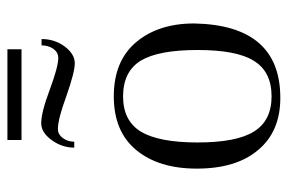

<svg xmlns="http://www.w3.org/2000/svg" viewBox="-146 -602 758 505"><g transform="rotate(-90 232.5 -349.0)"><path d="M42 -210Q42 -310.1 90.8 -369.1Q139.6 -428.2 231.9 -428.2Q324.7 -428.2 374 -370.1Q423.8 -311.5 423.8 -216.8Q419.4 9.8 228 9.8Q139.2 9.8 90.8 -48.8Q42 -106.4 42 -210ZM110.8 -208Q110.8 -106 139.2 -60.1Q168 -13.2 231.9 -13.2Q297.9 -13.2 326.2 -61Q354 -106 354 -208Q354 -310.1 326.2 -356.9Q297.4 -403.8 231.9 -403.8Q168 -403.8 139.2 -356.9Q110.8 -309.1 110.8 -208ZM97.2 -532.2Q97.2 -564.5 117.2 -591.8Q137.2 -619.1 161.1 -619.1Q189.9 -619.1 248 -597.2Q310.1 -574.2 333 -574.2Q347.2 -574.2 356.9 -586.9Q366.2 -600.6 366.2 -618.2H382.8Q382.8 -584 363.8 -558.1Q343.8 -530.8 318.8 -530.8Q295.9 -530.8 231.9 -553.2Q172.4 -575.2 146 -575.2Q132.3 -575.2 123 -563Q112.8 -549.8 112.8 -532.2ZM117.2 -670.9V-708H356V-670.9Z"/></g></svg>

Font: Unna Light
Style: Regular
Weight: 300
Designer: Jorge de Buen Unna
Foundry: Omnibus-Type
Version: Version 2.007;PS 002.007;hotconv 1.0.88;makeotf.lib2.5.64775